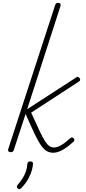

<svg xmlns="http://www.w3.org/2000/svg" viewBox="-20 -1055 605 1350"><path d="M55 15Q45 15 40 9.5Q35 4 37 -4L368 -1020Q371 -1028 375.5 -1031.5Q380 -1035 389 -1035Q399 -1035 403.5 -1029Q408 -1023 406 -1015L171 -287L512 -508Q523 -517 529.5 -514Q536 -511 540 -505Q544 -500 543.5 -493.5Q543 -487 537 -483L199 -263Q235 -184 258 -135Q281 -86 297.5 -61Q314 -36 328.5 -27Q343 -18 360 -18Q374 -18 388.5 -23.5Q403 -29 423.5 -42.5Q444 -56 473 -83Q482 -90 487.5 -88.5Q493 -87 497 -83Q503 -78 503 -71.5Q503 -65 497 -59Q460 -25 432.5 -8Q405 9 386 14Q367 19 355 19Q331 19 311 8.5Q291 -2 270.5 -30Q250 -58 224 -112.5Q198 -167 160 -254L77 0Q75 8 69.5 11.5Q64 15 55 15ZM105 270Q99 264 98.5 258.5Q98 253 103 246Q123 223 137.5 200.5Q152 178 161 153.5Q170 129 172 99Q173 88 178.5 84Q184 80 193 80Q203 80 207.5 84Q212 88 212 96Q212 111 205 138.5Q198 166 180.5 199.5Q163 233 130 267Q125 272 118 274.5Q111 277 105 270Z"/></svg>

Font: Playwrite CO Thin
Style: Regular
Weight: 250
Version: Version 1.002